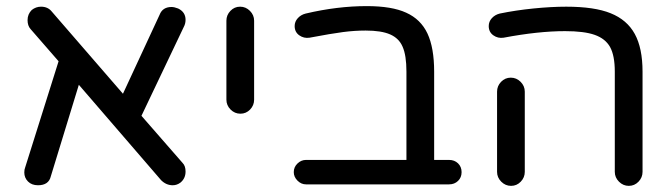

<svg xmlns="http://www.w3.org/2000/svg" viewBox="-20 -603 2202 629"><path d="M59.6 -38.1Q59.6 -47.9 62.5 -54.7L171.9 -402.3L80.1 -507.8Q70.3 -518.6 70.3 -537.1Q70.3 -556.6 84 -570.3Q97.7 -581.1 114.3 -581.1Q136.7 -581.1 149.4 -565.4L382.8 -295.9L502.9 -554.7Q512.7 -580.1 542 -580.1Q550.8 -580.1 563.5 -575.2Q587.9 -563.5 587.9 -538.1Q587.9 -525.4 582 -514.6L443.4 -223.6L578.1 -69.3Q587.9 -59.6 587.9 -41Q587.9 -18.6 571.3 -4.9Q559.6 3.9 545.9 3.9Q524.4 3.9 507.8 -12.7L238.3 -325.2L146.5 -25.4Q139.6 3.9 104.5 3.9Q84 3.9 71.8 -8.3Q59.6 -20.5 59.6 -38.1Z M721.7 -276.4V-535.2Q721.7 -553.7 734.9 -567.4Q748 -581.1 766.6 -581.1Q785.2 -581.1 798.8 -567.4Q812.5 -553.7 812.5 -535.2V-276.4Q812.5 -257.8 799.3 -244.1Q786.1 -230.5 767.6 -230.5Q749 -230.5 735.4 -244.1Q721.7 -257.8 721.7 -276.4Z M942.4 -39.1Q942.4 -55.7 954.6 -67.4Q966.8 -79.1 982.4 -79.1H1311.5V-368.2Q1311.5 -421.9 1298.8 -450.2Q1287.1 -477.5 1258.3 -490.2Q1229.5 -502.9 1177.7 -502.9Q1141.6 -502.9 1104 -498Q1066.4 -493.2 994.1 -479.5Q975.6 -476.6 960.4 -487.3Q945.3 -498 945.3 -517.6Q945.3 -532.2 955.6 -543.5Q965.8 -554.7 981.4 -558.6Q1085 -583 1181.6 -583Q1263.7 -583 1310.5 -561.5Q1358.4 -540 1380.4 -493.2Q1402.3 -446.3 1402.3 -368.2V-79.1H1451.2Q1468.8 -79.1 1480.5 -67.9Q1492.2 -56.6 1492.2 -39.1Q1492.2 -21.5 1480.5 -10.3Q1468.8 1 1451.2 1H982.4Q966.8 1 954.6 -11.2Q942.4 -23.4 942.4 -39.1Z M1994.1 -40V-368.2Q1994.1 -420.9 1978.5 -449.2Q1962.9 -476.6 1928.2 -488.8Q1893.6 -501 1831.1 -501Q1743.2 -501 1629.9 -479.5Q1611.3 -476.6 1596.2 -487.3Q1581.1 -498 1581.1 -517.6Q1581.1 -532.2 1591.3 -543.5Q1601.6 -554.7 1617.2 -558.6Q1668.9 -569.3 1727.5 -575.2Q1786.1 -581.1 1835 -581.1Q1927.7 -581.1 1980.5 -559.6Q2034.2 -538.1 2059.6 -491.7Q2085 -445.3 2085 -368.2V-40Q2085 -21.5 2071.8 -7.8Q2058.6 5.9 2040 5.9Q2021.5 5.9 2007.8 -7.8Q1994.1 -21.5 1994.1 -40ZM1608.4 -40V-302.7Q1608.4 -321.3 1621.6 -335Q1634.8 -348.6 1653.3 -348.6Q1671.9 -348.6 1685.5 -335Q1699.2 -321.3 1699.2 -302.7V-40Q1699.2 -21.5 1686 -7.8Q1672.9 5.9 1654.3 5.9Q1635.7 5.9 1622.1 -7.8Q1608.4 -21.5 1608.4 -40Z"/></svg>

Font: jf-openhuninn-2.1
Style: Regular
Weight: 400
Designer: [Kosugi Maru]
Designed by MOTOYA      

[Varela Round]
Joe Prince (Latin component); Avraham Cornfeld (Hebrew component)
Foundry: justfont Co., Ltd.
Version: 2.1